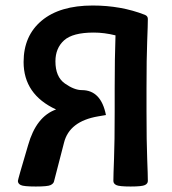

<svg xmlns="http://www.w3.org/2000/svg" viewBox="-20 -679 634 707"><path d="M178.7 -10.3Q176.8 -2.9 166.5 2.4Q156.2 7.8 111.8 7.8Q66.9 7.8 56.4 2.4Q45.9 -2.9 45.9 -12.7Q45.9 -18.1 83.5 -144.5Q113.3 -250 186.5 -275.9Q66.9 -331.1 66.9 -450.7Q66.9 -547.4 133.5 -603Q200.2 -658.7 321.3 -658.7Q425.8 -658.7 513.2 -624.5Q524.4 -620.1 524.4 -609.4Q524.4 -588.9 522 -527.3Q519.5 -465.8 519.5 -354.5V-267.6Q519.5 -156.2 522 -94.7Q524.4 -33.2 524.4 -12.7Q524.4 -2.9 513.7 2.4Q502.9 7.8 460.9 7.8Q418.5 7.8 408 2.4Q397.5 -2.9 397.5 -12.7Q397.5 -33.2 399.9 -94.7Q402.3 -156.2 402.3 -267.6V-354.5Q402.3 -465.8 405.3 -548.8Q363.8 -559.1 325.2 -559.1Q247.6 -559.1 215.8 -530.3Q184.1 -501.5 184.1 -453.1Q184.1 -396 218.8 -371.6Q253.4 -347.2 281.2 -347.2Q352.1 -347.2 370.1 -255.4L341.3 -250.5Q235.4 -232.4 215.8 -153.8Z"/></svg>

Font: Bainsley
Style: Bold
Weight: 700
Designer: Paul James MIller
Foundry: High-Logic / Made with FontCreator
Version: Version 1.411;March 28, 2021;FontCreator 13.0.0.2683 64-bit